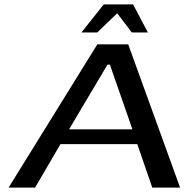

<svg xmlns="http://www.w3.org/2000/svg" viewBox="-20 -850 855 870"><path d="M796 0 561 -649H421L19 0H139L254 -197H602L670 0ZM580 -264H293L467 -557H478ZM349 -703H421L511 -790L577 -703H650L583 -830H450Z"/></svg>

Font: Gamestation Extended
Style: Italic
Weight: 400
Width: 7
Designer: Jonas Hecksher
Foundry: Jonas Hecksher, Playtypeª, e-types AS
Version: Version 1.003